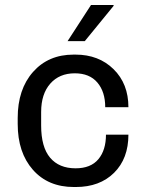

<svg xmlns="http://www.w3.org/2000/svg" viewBox="-20 -740 584 770"><path d="M345 -720H435L436 -717L320 -575H251ZM283 -521Q376 -521 435.5 -462.5Q495 -404 495 -310H402Q402 -372 370.5 -409Q339 -446 280 -446Q218 -446 181.5 -404.5Q145 -363 145 -291V-237Q145 -150 181 -107.5Q217 -65 283 -65Q344 -65 374.5 -101.5Q405 -138 405 -200H495Q495 -104 437.5 -47Q380 10 284 10H276Q173 10 112 -59Q51 -128 51 -243V-267Q51 -382 112.5 -451.5Q174 -521 275 -521Z"/></svg>

Font: Chivo
Style: Regular
Weight: 400
Designer: Hector Gatti
Foundry: Omnibus-Type
Version: Version 1.007;PS 001.007;hotconv 1.0.88;makeotf.lib2.5.64775